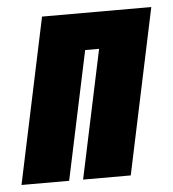

<svg xmlns="http://www.w3.org/2000/svg" viewBox="-70 -550 531 590"><g transform="rotate(-5 195.5 -255.0)"><path d="M-27 0 81 -510H418L310 0H163L247 -396H204L120 0Z"/></g></svg>

Font: Saira Condensed Black
Style: Italic
Weight: 900
Width: 3
Italic angle: -12°
Designer: Hector Gatti with collaboration of the Omnibus-Type team
Foundry: Omnibus-Type
Version: Version 1.101